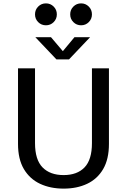

<svg xmlns="http://www.w3.org/2000/svg" viewBox="-20 -1104 750 1135"><path d="M356 11Q277.5 11 216.8 -17.5Q156 -46 121.2 -104.5Q86.5 -163 86.5 -253.5V-700H187V-258Q187 -160 231.5 -114.5Q276 -69 356 -69Q436 -69 479.8 -114.5Q523.5 -160 523.5 -258V-700H624V-253.5Q624 -163 589.8 -104.5Q555.5 -46 495.2 -17.5Q435 11 356 11ZM512.5 -884 388 -753H313.5L189 -884H281.5L351.5 -801.5L420 -884ZM251.5 -954.5Q224.5 -954.5 205.8 -973.2Q187 -992 187 -1019Q187 -1046.5 205.8 -1065.2Q224.5 -1084 251.5 -1084Q278.5 -1084 297.2 -1065.2Q316 -1046.5 316 -1019Q316 -992 297.2 -973.2Q278.5 -954.5 251.5 -954.5ZM459.5 -954.5Q432.5 -954.5 413.8 -973.2Q395 -992 395 -1019Q395 -1046.5 413.8 -1065.2Q432.5 -1084 459.5 -1084Q486 -1084 504.8 -1065.2Q523.5 -1046.5 523.5 -1019Q523.5 -992 504.8 -973.2Q486 -954.5 459.5 -954.5Z"/></svg>

Font: League Mono
Style: Regular
Weight: 400
Width: 6
Designer: Tyler Finck
Foundry: The League of Moveable Type / Tyler Finck
Version: Version 2.300;RELEASE